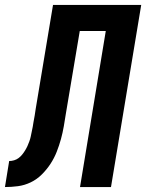

<svg xmlns="http://www.w3.org/2000/svg" viewBox="-62 -755 590 775"><path d="M-42 0 -25 -105Q-15 -105 -5 -108Q5 -111 13 -117Q21 -123 27.5 -131Q34 -139 39.5 -148Q45 -157 49 -166Q53 -175 56.5 -184.5Q60 -194 62 -203.5Q64 -213 66 -223Q68 -233 70 -242.5Q72 -252 73 -261Q76 -275 78 -288.5Q80 -302 82 -315L152 -735H508L386 0H261L365 -630H260L204 -297Q200 -271 195.5 -245Q191 -219 184 -193.5Q177 -168 167 -142.5Q157 -117 142 -94Q127 -71 107 -51Q87 -31 62 -19Q37 -7 10.5 -3.5Q-16 0 -42 0Z"/></svg>

Font: Iosevka Curly XBdObl
Style: Regular
Weight: 800
Italic angle: -9°
Monospace: yes
Designer: Belleve Invis
Foundry: Belleve Invis
Version: Version 11.1.0; ttfautohint (v1.8.3)